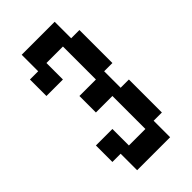

<svg xmlns="http://www.w3.org/2000/svg" viewBox="-264 -1077 1029 1029"><g transform="rotate(-45 250.0 -562.5)"><path d="M62.5 -375H187.5V-250H312.5V-500H187.5V-625H312.5V-875H187.5V-750H62.5V-875H125V-1000H375V-875H437.5V-625H375V-500H437.5V-250H375V-125H125V-250H62.5Z"/></g></svg>

Font: Amiga Topaz Unicode Rus
Style: Regular
Weight: 400
Designer: dMG of Trueschool and Divine Stylers
Foundry: dMG of Trueschool and Divine Stylers
Version: Version 1.1